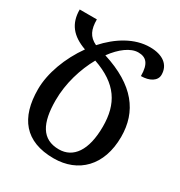

<svg xmlns="http://www.w3.org/2000/svg" viewBox="-173 -848 919 979"><g transform="rotate(30 286.5 -358.5)"><path d="M528 -257C528 -405 447 -515 250 -577C293 -636 344 -674 389 -674C434 -674 460 -650 460 -576C510 -576 548 -598 548 -634C548 -692 504 -727 427 -727C337 -727 251 -674 183 -598C136 -620 121 -656 121 -714H20C20 -631 61 -581 145 -551C80 -460 39 -350 39 -256C39 -88 115 10 284 10C428 10 528 -87 528 -257ZM145 -252C145 -352 176 -451 219 -528C367 -477 421 -389 421 -256C421 -115 368 -43 284 -43C184 -43 145 -118 145 -252Z"/></g></svg>

Font: Noto Serif Armenian ExtraCondensed SemiBold
Style: Regular
Weight: 600
Width: 2
Designer: Monotype Design Team
Foundry: Monotype Imaging Inc.
Version: Version 2.008